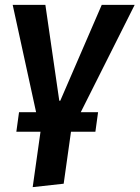

<svg xmlns="http://www.w3.org/2000/svg" viewBox="-20 -549 572 787"><path d="M114 218 146 -9H47L58 -89H128L32 -529H166L223 -136H227L397 -529H532L311 -89H382L371 -9H271L241 204Z"/></svg>

Font: Xgbmvzvtohvqztyvzapvmeyoton
Style: Regular
Weight: 500
Italic angle: -8°
Designer: Carrois Corporate & Edenspiekermann
Foundry: Carrois Corporate GbR & Edenspiekermann AG
Version: Version 2.001